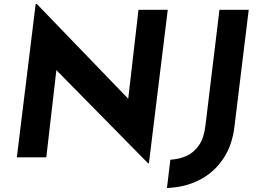

<svg xmlns="http://www.w3.org/2000/svg" viewBox="-20 -785 1297 958"><path d="M723 30H719L223 -474L263 -450L211 0H64L158 -765H164L648 -263L618 -277L671 -736H817ZM1150 -155Q1139 -59 1092.5 9Q1046 77 974 113.5Q902 150 813 153L830 12Q876 9 912.5 -8Q949 -25 973.5 -61.5Q998 -98 1005 -158L1075 -736H1221Z"/></svg>

Font: Josefin Sans Thin
Style: Bold Italic
Weight: 700
Italic angle: -7°
Version: Version 2.000